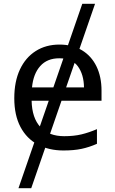

<svg xmlns="http://www.w3.org/2000/svg" viewBox="-20 -780 604 1008"><path d="M479 -760 144 208H77L412 -760ZM292 -546Q361 -546 410.5 -516Q460 -486 486.5 -431.5Q513 -377 513 -304V-251H146Q148 -160 192.5 -112.5Q237 -65 317 -65Q368 -65 407.5 -74.5Q447 -84 489 -102V-25Q448 -7 408 1.5Q368 10 313 10Q237 10 178.5 -21Q120 -52 87.5 -113.5Q55 -175 55 -264Q55 -352 84.5 -415Q114 -478 167.5 -512Q221 -546 292 -546ZM291 -474Q228 -474 191.5 -433.5Q155 -393 148 -321H421Q420 -389 389 -431.5Q358 -474 291 -474Z"/></svg>

Font: Noto IKEA Latin
Style: Regular
Weight: 400
Designer: Monotype Design Team
Foundry: Monotype Imaging Inc.
Version: Version 1.0